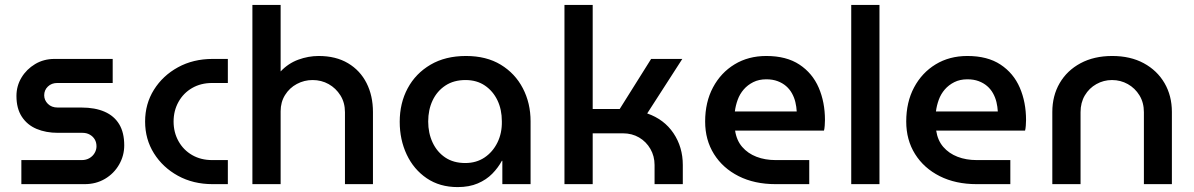

<svg xmlns="http://www.w3.org/2000/svg" viewBox="-20 -750 4862 782"><path d="M67 0V-98H313Q331 -98 344.5 -106Q358 -114 365.5 -127Q373 -140 373 -154Q373 -170 366 -182Q359 -194 346 -201.5Q333 -209 316 -209H216Q167 -209 129 -225Q91 -241 69 -274.5Q47 -308 47 -359Q47 -400 67.5 -434Q88 -468 123 -489Q158 -510 202 -510H439V-412H213Q190 -412 175 -397.5Q160 -383 160 -362Q160 -342 175 -327Q190 -312 215 -312H312Q367 -312 406 -295Q445 -278 465.5 -244Q486 -210 486 -158Q486 -116 465 -79.5Q444 -43 407.5 -21.5Q371 0 325 0Z M846 0Q767 0 705 -34Q643 -68 607 -125.5Q571 -183 571 -255Q571 -327 607 -384.5Q643 -442 705 -476Q767 -510 846 -510H908V-412H844Q798 -412 762.5 -391.5Q727 -371 707 -335Q687 -299 687 -255Q687 -211 707 -175Q727 -139 762.5 -118.5Q798 -98 844 -98H908V0Z M1008 0V-730H1123V-459Q1154 -492 1195 -507Q1236 -522 1278 -522Q1348 -522 1397.5 -492.5Q1447 -463 1473 -411.5Q1499 -360 1499 -294V0H1385V-293Q1385 -332 1366.5 -361.5Q1348 -391 1318.5 -407.5Q1289 -424 1253 -424Q1219 -424 1189 -408Q1159 -392 1141 -363Q1123 -334 1123 -297V0Z M1844 12Q1771 12 1718 -24Q1665 -60 1636.5 -120.5Q1608 -181 1608 -254Q1608 -330 1640.5 -390.5Q1673 -451 1733.5 -486.5Q1794 -522 1878 -522Q1961 -522 2019.5 -486.5Q2078 -451 2109.5 -390.5Q2141 -330 2141 -256V0H2026V-95H2024Q2009 -67 1985 -42.5Q1961 -18 1926 -3Q1891 12 1844 12ZM1875 -86Q1920 -86 1953.5 -108.5Q1987 -131 2006 -169.5Q2025 -208 2024 -256Q2024 -304 2006 -341.5Q1988 -379 1955 -401.5Q1922 -424 1876 -424Q1828 -424 1794 -401.5Q1760 -379 1742 -341Q1724 -303 1724 -255Q1724 -208 1742 -169.5Q1760 -131 1793.5 -108.5Q1827 -86 1875 -86Z M2279 0V-730H2394V-306H2504L2632 -510H2759L2616 -288Q2685 -264 2723 -207.5Q2761 -151 2761 -78V0H2646V-78Q2646 -114 2629 -143.5Q2612 -173 2583 -190Q2554 -207 2517 -207H2394V0Z M3139 0Q3053 0 2988.5 -32.5Q2924 -65 2888 -122.5Q2852 -180 2852 -255Q2852 -334 2884 -394Q2916 -454 2972 -488Q3028 -522 3101 -522Q3183 -522 3236 -487Q3289 -452 3314.5 -393Q3340 -334 3340 -261Q3340 -251 3339 -238Q3338 -225 3336 -218H2974Q2980 -178 3003 -151.5Q3026 -125 3061 -111.5Q3096 -98 3139 -98H3276V0ZM2973 -296H3225Q3224 -315 3219.5 -334Q3215 -353 3205.5 -370Q3196 -387 3181.5 -399.5Q3167 -412 3147 -419.5Q3127 -427 3101 -427Q3071 -427 3048 -415.5Q3025 -404 3009 -385.5Q2993 -367 2984.5 -343.5Q2976 -320 2973 -296Z M3447 0V-730H3562V0Z M3958 0Q3872 0 3807.5 -32.5Q3743 -65 3707 -122.5Q3671 -180 3671 -255Q3671 -334 3703 -394Q3735 -454 3791 -488Q3847 -522 3920 -522Q4002 -522 4055 -487Q4108 -452 4133.5 -393Q4159 -334 4159 -261Q4159 -251 4158 -238Q4157 -225 4155 -218H3793Q3799 -178 3822 -151.5Q3845 -125 3880 -111.5Q3915 -98 3958 -98H4095V0ZM3792 -296H4044Q4043 -315 4038.5 -334Q4034 -353 4024.5 -370Q4015 -387 4000.5 -399.5Q3986 -412 3966 -419.5Q3946 -427 3920 -427Q3890 -427 3867 -415.5Q3844 -404 3828 -385.5Q3812 -367 3803.5 -343.5Q3795 -320 3792 -296Z M4266 0V-294Q4266 -360 4296 -411.5Q4326 -463 4381 -492.5Q4436 -522 4510 -522Q4584 -522 4638.5 -492.5Q4693 -463 4723 -411.5Q4753 -360 4753 -294V0H4639V-293Q4639 -332 4621 -361.5Q4603 -391 4573.5 -407.5Q4544 -424 4509 -424Q4475 -424 4445.5 -407.5Q4416 -391 4398.5 -361.5Q4381 -332 4381 -293V0Z"/></svg>

Font: MuseoModerno SemiBold Medium
Style: Regular
Weight: 500
Version: Version 1.001